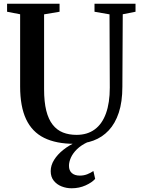

<svg xmlns="http://www.w3.org/2000/svg" viewBox="-20 -763 758 1030"><path d="M378.5 8.5Q281 8.5 216.5 -23.5Q152 -55.5 120 -123.5Q88 -191.5 88 -299V-686.5L18 -700V-743H299.5V-700L216.5 -686V-284.5Q216.5 -216.5 228.2 -169.5Q240 -122.5 262.8 -93.8Q285.5 -65 317.8 -52.2Q350 -39.5 390.5 -39.5Q448.5 -39.5 488.2 -68.8Q528 -98 548.5 -154.8Q569 -211.5 569 -293L567.5 -686L487 -700V-743H707V-700L638.5 -686.5L636.5 -298Q636.5 -216.5 617.2 -158.5Q598 -100.5 563.2 -63.5Q528.5 -26.5 481.5 -9Q434.5 8.5 378.5 8.5ZM364 247Q336 247 310.5 237Q285 227 268.5 206.5Q252 186 252 155Q252 124 270.2 94.8Q288.5 65.5 319.5 40.8Q350.5 16 389.5 -1L415 -5L451 -1Q415.5 15.5 393.2 37.2Q371 59 360.5 82.2Q350 105.5 350 126.5Q350 152 365.5 165.5Q381 179 408 179Q429.5 179 447.5 172Q465.5 165 481 154.5L490.5 196.5Q473.5 216 439.2 231.5Q405 247 364 247Z"/></svg>

Font: Merriweather 60pt SemiBold
Style: Regular
Weight: 600
Version: Version 2.100